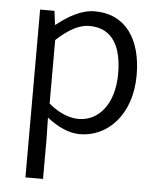

<svg xmlns="http://www.w3.org/2000/svg" viewBox="-55 -601 724 880"><g transform="rotate(5 307.5 -161.0)"><path d="M95 232H176V45L174 -50C225 -10 276 13 326 13C451 13 562 -94 562 -279C562 -445 487 -554 346 -554C283 -554 222 -517 172 -477H169L161 -540H95ZM314 -56C277 -56 227 -71 176 -115V-407C231 -458 280 -485 327 -485C435 -485 477 -400 477 -278C477 -141 408 -56 314 -56Z"/></g></svg>

Font: Source Han Sans JP Normal
Style: Regular
Weight: 350
Designer: Ryoko NISHIZUKA 西塚涼子 (kana, bopomofo & ideographs); Paul D. Hunt (Latin, Greek & Cyrillic); Sandoll Communications 산돌커뮤니
Foundry: Adobe
Version: Version 2.002;hotconv 1.0.116;makeotfexe 2.5.65601